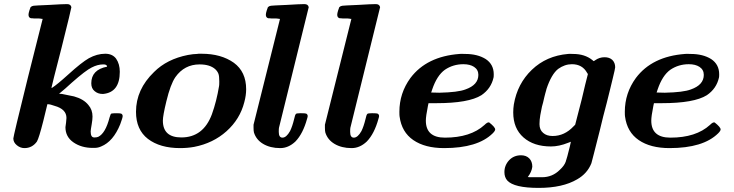

<svg xmlns="http://www.w3.org/2000/svg" viewBox="-20 -714 3578 936"><path d="M502 -389Q502 -395 496 -398Q492 -400 483 -400Q456 -400 427 -385Q398 -371 330 -311Q299 -282 268 -257Q272 -256 282 -256Q324 -248 341 -244Q388 -231 411 -202Q431 -179 431 -146Q431 -131 427 -108Q422 -80 422 -73Q422 -44 439 -44H442Q452 -44 459 -47Q494 -64 514 -141Q519 -158 522 -160Q528 -162 547 -162Q567 -162 571 -160Q578 -156 578 -148Q578 -140 566 -108Q532 -24 473 0Q458 7 440 7H432Q377 7 338 -20Q299 -47 299 -94Q299 -99 302 -116Q304 -138 304 -139Q304 -182 246 -198Q225 -206 212 -206H211L191 -124Q170 -41 160 -24Q137 8 99 8Q79 8 62 -6Q45 -20 45 -39Q45 -49 116 -336L188 -622H184Q182 -622 179 -623Q173 -623 169 -624H157H146Q139 -624 136 -625H131Q119 -628 119 -642Q119 -649 123 -662Q128 -677 129 -679Q135 -685 144 -686Q149 -687 220 -690Q285 -694 307 -694Q325 -694 328 -679Q328 -673 280 -481Q231 -291 231 -287Q231 -284 234 -286Q259 -302 313 -351Q378 -410 413 -430Q453 -452 493 -452Q528 -452 546 -428Q564 -402 564 -364Q564 -264 483 -256H480Q457 -256 441 -270Q425 -283 425 -308Q425 -374 502 -389Z M701 -37Q643 -82 643 -169Q643 -278 731 -363Q794 -426 896 -446Q924 -451 940 -451L948 -452H963Q1058 -452 1120 -408Q1180 -364 1180 -279Q1180 -249 1171 -216Q1150 -133 1084 -74Q1019 -16 927 2Q894 8 858 8Q760 8 701 -37ZM864 -44Q971 -44 1013 -157Q1036 -221 1048 -295Q1049 -299 1049 -317Q1049 -343 1045 -354Q1040 -367 1029 -377Q1003 -400 953 -400Q879 -400 835 -338Q811 -303 791 -220Q774 -150 774 -126Q774 -44 864 -44Z M1485 -679 1340 -91Q1339 -87 1339 -71Q1339 -43 1357 -43Q1376 -43 1394 -75Q1405 -97 1414 -134Q1418 -154 1423 -159Q1427 -162 1444 -162H1449Q1469 -162 1473 -160Q1480 -156 1480 -148Q1480 -144 1477 -135Q1457 -62 1420 -24Q1386 8 1346 8Q1297 8 1262 -13Q1229 -33 1218 -68Q1216 -76 1216 -91V-106L1345 -622H1341Q1339 -622 1336 -623Q1330 -623 1326 -624H1314H1303Q1296 -624 1293 -625H1288Q1276 -628 1276 -642Q1276 -649 1280 -662Q1285 -677 1286 -679Q1292 -685 1301 -686Q1306 -687 1377 -690Q1442 -694 1464 -694Q1482 -694 1485 -679Z M1833 -679 1688 -91Q1687 -87 1687 -71Q1687 -43 1705 -43Q1724 -43 1742 -75Q1753 -97 1762 -134Q1766 -154 1771 -159Q1775 -162 1792 -162H1797Q1817 -162 1821 -160Q1828 -156 1828 -148Q1828 -144 1825 -135Q1805 -62 1768 -24Q1734 8 1694 8Q1645 8 1610 -13Q1577 -33 1566 -68Q1564 -76 1564 -91V-106L1693 -622H1689Q1687 -622 1684 -623Q1678 -623 1674 -624H1662H1651Q1644 -624 1641 -625H1636Q1624 -628 1624 -642Q1624 -649 1628 -662Q1633 -677 1634 -679Q1640 -685 1649 -686Q1654 -687 1725 -690Q1790 -694 1812 -694Q1830 -694 1833 -679Z M2149 -43Q2274 -43 2342 -105Q2357 -120 2365 -117Q2394 -94 2394 -83Q2394 -76 2382 -64Q2309 8 2145 8Q2052 8 1995 -31Q1938 -70 1928 -146Q1927 -150 1927 -169Q1927 -260 1981 -334Q2060 -439 2220 -451Q2224 -452 2248 -451Q2308 -451 2348 -426Q2387 -400 2387 -352Q2387 -339 2386 -336Q2374 -282 2327 -250Q2265 -211 2107 -211H2069Q2069 -208 2066 -197Q2056 -147 2056 -126Q2056 -43 2149 -43ZM2291 -388Q2271 -401 2239 -401Q2189 -401 2149 -374Q2110 -346 2087 -278L2082 -263Q2095 -262 2122 -262Q2213 -264 2249 -278Q2312 -300 2312 -349Q2312 -374 2291 -388Z M2482 -166Q2482 -186 2485 -205Q2502 -306 2573 -374Q2644 -442 2749 -451Q2753 -452 2774 -451Q2831 -451 2868 -421Q2873 -416 2875 -416Q2877 -417 2878 -418L2881 -420Q2902 -435 2927 -435Q2951 -435 2965 -422Q2979 -408 2979 -386Q2979 -380 2967 -331Q2963 -313 2953 -273.5Q2943 -234 2938 -213Q2932 -191 2920.5 -146Q2909 -101 2904 -78Q2896 -47 2875 36L2863 82Q2843 132 2794 160Q2723 202 2606 202Q2486 202 2453 166Q2439 150 2439 125Q2439 92 2462 67Q2485 43 2520 43Q2545 43 2560 58Q2575 73 2575 99Q2572 124 2553 149L2562 150H2622Q2673 150 2709 114Q2731 94 2738 74Q2738 73 2739 70Q2740 67 2742 60.5Q2744 54 2746 47Q2754 15 2758 0L2763 -23Q2758 -21 2750 -18Q2705 0 2666 0Q2582 0 2532 -44Q2482 -88 2482 -166ZM2628 -66Q2645 -51 2674 -51Q2732 -51 2776 -98L2784 -106Q2808 -199 2816 -230Q2835 -312 2846 -353L2842 -359Q2819 -401 2768 -401Q2733 -401 2701 -378Q2668 -352 2644 -280Q2644 -279 2642.5 -273.5Q2641 -268 2638.5 -259.5Q2636 -251 2634 -242Q2627 -210 2622 -194Q2620 -186 2614 -153Q2610 -130 2610 -109Q2610 -81 2628 -66Z M3248 -43Q3373 -43 3441 -105Q3456 -120 3464 -117Q3493 -94 3493 -83Q3493 -76 3481 -64Q3408 8 3244 8Q3151 8 3094 -31Q3037 -70 3027 -146Q3026 -150 3026 -169Q3026 -260 3080 -334Q3159 -439 3319 -451Q3323 -452 3347 -451Q3407 -451 3447 -426Q3486 -400 3486 -352Q3486 -339 3485 -336Q3473 -282 3426 -250Q3364 -211 3206 -211H3168Q3168 -208 3165 -197Q3155 -147 3155 -126Q3155 -43 3248 -43ZM3390 -388Q3370 -401 3338 -401Q3288 -401 3248 -374Q3209 -346 3186 -278L3181 -263Q3194 -262 3221 -262Q3312 -264 3348 -278Q3411 -300 3411 -349Q3411 -374 3390 -388Z"/></svg>

Font: KaTeX_Math
Style: Bold Italic
Weight: 700
Version: Version